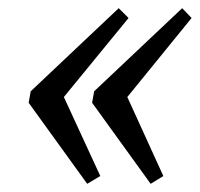

<svg xmlns="http://www.w3.org/2000/svg" viewBox="-20 -464 488 469"><path d="M193 -15 50 -213 55 -241 270 -444 294 -420 136 -227 225 -34ZM348 -15 205 -213 210 -241 425 -444 448 -420 291 -227 379 -34Z"/></svg>

Font: Mate
Style: Italic
Weight: 400
Italic angle: -10.8°
Designer: Eduardo Rodriguez Tunni
Foundry: Eduardo Rodriguez Tunni
Version: Version 1.003; ttfautohint (v1.8.4.7-5d5b);gftools[0.9.24]